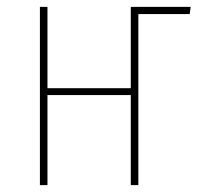

<svg xmlns="http://www.w3.org/2000/svg" viewBox="-20 -539 583 559"><path d="M535.2 -519 532.2 -498H382.8V0H360.8V-262.2H118.2V0H96.2V-519H118.2V-282.2H360.8V-519Z"/></svg>

Font: Fira Sans Compressed Thin
Style: Regular
Weight: 100
Width: 1
Designer: Carrois Corporate & Edenspiekermann AG
Foundry: Carrois Corporate GbR & Edenspiekermann AG
Version: Version 4.203;PS 004.203;hotconv 1.0.88;makeotf.lib2.5.64775